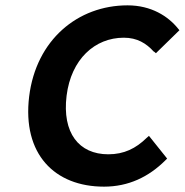

<svg xmlns="http://www.w3.org/2000/svg" viewBox="-20 -686 691 718"><path d="M605 -93 537 -178 528 -170C488 -131 444 -109 385 -109C275 -109 212 -189 229 -328C246 -465 335 -545 443 -545C493 -545 527 -524 555 -493H556L563 -487L651 -573L646 -579C609 -625 546 -666 457 -666C271 -666 115 -537 89 -325C63 -110 184 12 369 12C460 12 536 -24 599 -87Z"/></svg>

Font: Falling Sky
Style: SeBdObl
Weight: 600
Designer: Paul D. Hunt
Foundry: Adobe Systems Incorporated
Version: Version 1.02